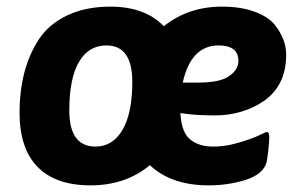

<svg xmlns="http://www.w3.org/2000/svg" viewBox="-20 -551 907 579"><path d="M39 -211Q39 -343 97 -432Q127 -478 182.5 -504.5Q238 -531 313 -531Q417 -531 474 -472Q548 -531 649 -531Q706 -531 747 -516Q788 -501 808 -477Q843 -433 843 -386Q843 -295 778 -248Q713 -203 628 -203Q600 -203 574.5 -204.5Q549 -206 524 -210Q527 -152 553.5 -130.5Q580 -109 622 -109Q653 -109 681.5 -116Q710 -123 732 -131Q754 -139 768 -146Q782 -153 784 -153Q792 -153 792 -139Q792 -124 789 -96Q787 -82 786 -74Q785 -66 784 -62Q774 -25 719 -8Q667 8 610 8Q496 8 432 -53Q359 8 253 8Q148 8 93.5 -47.5Q39 -103 39 -211ZM639 -414Q556 -414 531 -302H579Q643 -302 671 -321.5Q699 -341 699 -367Q699 -414 639 -414ZM268 -109Q320 -109 349.5 -159.5Q379 -210 379 -304Q379 -414 301 -414Q247 -414 218 -364Q189 -314 189 -218Q189 -109 268 -109Z"/></svg>

Font: AsCom
Style: Bold Italic
Weight: 700
Italic angle: -48°
Designer: AsCom
Foundry: AsCom
Version: Version 1.001